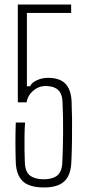

<svg xmlns="http://www.w3.org/2000/svg" viewBox="-20 -820 378 846"><path d="M174.5 6Q109.5 6 80.8 -21Q52 -48 49.5 -104Q48 -152 48 -193.5Q48 -235 49.5 -280H90.5Q88.5 -256 88 -223.5Q87.5 -191 88 -158.8Q88.5 -126.5 89.5 -104Q91 -62 113 -46Q135 -30 172.5 -30Q211.5 -30 232.2 -46.8Q253 -63.5 254.5 -103Q257.5 -164 258 -236Q258.5 -308 255.5 -371Q254 -408 235 -424.5Q216 -441 181.5 -441Q157 -441 138.5 -429.2Q120 -417.5 109.2 -400.8Q98.5 -384 97.5 -369H58.5V-800H293.5V-763H98.5V-440H112.5Q120 -456 142.8 -466.5Q165.5 -477 191.5 -477Q244 -477 268.8 -450.5Q293.5 -424 295.5 -372Q297 -338.5 297.5 -293.2Q298 -248 297.2 -199.2Q296.5 -150.5 294.5 -107Q293 -67 279.5 -42Q266 -17 239.8 -5.5Q213.5 6 174.5 6Z"/></svg>

Font: Big Shoulders Text SC Thin
Style: Regular
Weight: 100
Designer: Patric King
Foundry: XO Type Co
Version: Version 2.002